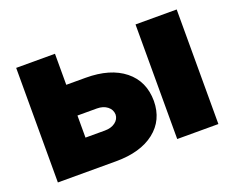

<svg xmlns="http://www.w3.org/2000/svg" viewBox="-93 -702 1050 859"><g transform="rotate(-20 432.0 -272.5)"><path d="M234.4 -397.7H326.7Q443.5 -397.7 510.7 -343.9Q577.8 -290.1 578.1 -196Q577.4 -104.8 510.3 -52.4Q443.2 0 326.7 0H49.7V-545.5H234.4ZM617.9 0V-545.5H813.9V0ZM234.4 -251.4V-146.3H326.7Q356.9 -146.3 376.2 -160.7Q395.6 -175.1 396.3 -197.4Q395.6 -221.2 376.2 -236.3Q356.9 -251.4 326.7 -251.4Z"/></g></svg>

Font: Karasuma Gothic
Style: Black
Weight: 900
Designer: Rasmus Andersson / Ryoko Nishizuka
Foundry: Genbu
Version: Version 1.00